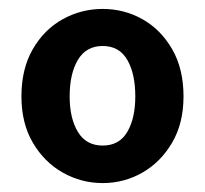

<svg xmlns="http://www.w3.org/2000/svg" viewBox="-20 -832 460 430"><path d="M210 -422Q162 -422 120.5 -445.5Q79 -469 53.5 -512.5Q28 -556 28 -616Q28 -678 53.5 -722Q79 -766 120.5 -789Q162 -812 210 -812Q258 -812 299 -789Q340 -766 365.5 -722Q391 -678 391 -616Q391 -556 365.5 -512.5Q340 -469 299 -445.5Q258 -422 210 -422ZM210 -506Q247 -506 265 -536.5Q283 -567 283 -616Q283 -667 265 -698Q247 -729 210 -729Q173 -729 154.5 -698Q136 -667 136 -616Q136 -567 154.5 -536.5Q173 -506 210 -506Z"/></svg>

Font: Noto Sans TC Thin
Style: Bold
Weight: 700
Version: Version 2.004-H2;hotconv 1.0.118;makeotfexe 2.5.65603